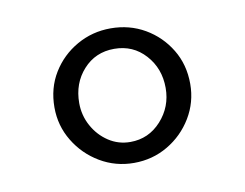

<svg xmlns="http://www.w3.org/2000/svg" viewBox="-44 -851 507 397"><g transform="rotate(-10 209.0 -653.0)"><path d="M209 -512Q170.5 -512 138 -531.2Q105.5 -550.5 86 -582.8Q66.5 -615 66.5 -653.5Q66.5 -694 86 -725.8Q105.5 -757.5 138 -776Q170.5 -794.5 209 -794.5Q248.5 -794.5 280.8 -775.8Q313 -757 332.2 -725.2Q351.5 -693.5 351.5 -653Q351.5 -614.5 332 -582.2Q312.5 -550 280.2 -531Q248 -512 209 -512ZM209 -556Q247.5 -556 273.8 -585Q300 -614 300 -653.5Q300 -694.5 274.2 -723Q248.5 -751.5 209 -751.5Q169.5 -751.5 144 -723.2Q118.5 -695 118.5 -653.5Q118.5 -627.5 130.8 -605.2Q143 -583 163.5 -569.5Q184 -556 209 -556Z"/></g></svg>

Font: Merriweather 120pt ExtraBold
Style: Regular
Weight: 800
Version: Version 2.100